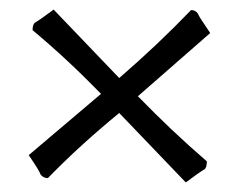

<svg xmlns="http://www.w3.org/2000/svg" viewBox="-20 -440 499 401"><path d="M412 -103Q412 -92 408 -87Q396 -80 368 -59L229 -204Q146 -136 80 -68Q71 -68 65 -75Q62 -84 40 -116L191 -244Q120 -317 48 -377Q48 -387 52 -392Q64 -399 92 -420L229 -277Q311 -348 379 -419Q388 -419 393 -412Q395 -406 419 -371L268 -239Q339 -166 412 -103Z"/></svg>

Font: Rosarivo
Style: Regular
Weight: 400
Designer: Pablo Ugerman
Foundry: Pablo Ugerman
Version: Version 1.003